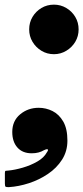

<svg xmlns="http://www.w3.org/2000/svg" viewBox="-66 -630 350 806"><path d="M56.5 -506.5Q56.5 -478 70.5 -454.5Q84.5 -431 108 -416.8Q131.5 -402.5 160.5 -402.5Q188.5 -402.5 212.2 -416.8Q236 -431 250 -454.5Q264 -478 264 -506.5Q264 -535.5 250 -559Q236 -582.5 212.2 -596.5Q188.5 -610.5 160.5 -610.5Q131.5 -610.5 108 -596.5Q84.5 -582.5 70.5 -559Q56.5 -535.5 56.5 -506.5ZM-14.5 -76Q-14.5 -35 7 -10.8Q28.5 13.5 67 13.5Q83.5 13.5 96 10Q108.5 6.5 118.5 0.5Q128 -4.5 133.5 -3.2Q139 -2 130.5 10Q118.5 32 90.8 48Q63 64 29.5 73.8Q-4 83.5 -31 86Q-38.5 86.5 -42 87Q-45.5 87.5 -45.5 96V140.5Q-45.5 152 -42.2 154Q-39 156 -28 155.5Q12.5 153 55.5 139Q98.5 125 135.2 100.2Q172 75.5 194.5 40.2Q217 5 217 -39.5Q217 -89.5 199.5 -119.8Q182 -150 154.5 -163.8Q127 -177.5 96.5 -177.5Q51.5 -177.5 18.5 -150Q-14.5 -122.5 -14.5 -76Z"/></svg>

Font: Besley ExtraBold
Style: Italic
Weight: 800
Italic angle: -13°
Designer: Owen Earl
Foundry: indestructible type*
Version: Version 2.001